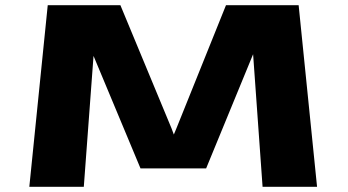

<svg xmlns="http://www.w3.org/2000/svg" viewBox="-20 -720 1340 740"><path d="M93 0 164 -700H444L641 -225.5L650 -201.5L660 -225.5L851 -700H1131L1202 0H992L955.5 -511L774.5 -71H521.5L340.5 -504.5L303 0Z"/></svg>

Font: Trispace Expanded ExtraBold
Style: Regular
Weight: 800
Width: 7
Designer: Tyler Finck
Foundry: Etcetera Type Company
Version: Version 1.210; ttfautohint (v1.8.3)